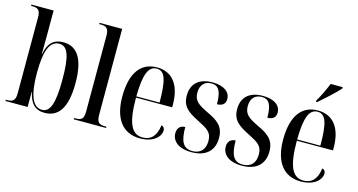

<svg xmlns="http://www.w3.org/2000/svg" viewBox="-81 -1109 2724 1461"><g transform="rotate(15 1280.5 -378.0)"><path d="M325 10C432 10 495 -71 495 -268C495 -460 436 -546 326 -546C250 -546 208 -505 192 -417H190C191 -486 191 -540 191 -577V-760H16V-750H21C68 -750 90 -740 90 -679V-83C90 -24 72 -10 22 -10H15V0H190V-119H192C210 -33 249 10 325 10ZM300 -7C229 -7 191 -90 191 -269C191 -444 225 -527 299 -527C366 -527 392 -456 392 -269C392 -75 362 -7 300 -7Z M553 0H808V-10H800C749 -10 731 -23 731 -84V-760H553V-750H565C604 -750 629 -741 629 -680V-83C629 -22 611 -10 561 -10H553Z M1076 10C1186 10 1236 -49 1236 -95C1236 -112 1227 -125 1210 -129C1199 -40 1157 -2 1094 -2C1008 -2 968 -79 968 -282H1253V-302C1253 -459 1184 -546 1065 -546C938 -546 865 -451 865 -264C865 -90 939 10 1076 10ZM1151 -292H968C970 -469 1000 -536 1065 -536C1129 -536 1151 -468 1151 -292Z M1482 10C1596 10 1658 -49 1658 -148C1658 -240 1606 -276 1524 -314C1446 -352 1409 -375 1409 -440C1409 -504 1445 -535 1496 -535C1552 -535 1576 -495 1576 -393C1620 -393 1642 -414 1642 -451C1642 -503 1596 -545 1502 -545C1400 -545 1337 -495 1337 -398C1337 -311 1385 -277 1475 -232C1551 -193 1586 -173 1586 -106C1586 -35 1547 0 1486 0C1415 0 1388 -49 1388 -163C1359 -163 1327 -147 1327 -99C1327 -41 1374 10 1482 10Z M1879 10C1993 10 2055 -49 2055 -148C2055 -240 2003 -276 1921 -314C1843 -352 1806 -375 1806 -440C1806 -504 1842 -535 1893 -535C1949 -535 1973 -495 1973 -393C2017 -393 2039 -414 2039 -451C2039 -503 1993 -545 1899 -545C1797 -545 1734 -495 1734 -398C1734 -311 1782 -277 1872 -232C1948 -193 1983 -173 1983 -106C1983 -35 1944 0 1883 0C1812 0 1785 -49 1785 -163C1756 -163 1724 -147 1724 -99C1724 -41 1771 10 1879 10Z M2299 -616V-606H2308C2357 -648 2438 -721 2467 -756V-766H2372C2354 -721 2327 -663 2299 -616ZM2343 10C2453 10 2503 -49 2503 -95C2503 -112 2494 -125 2477 -129C2466 -40 2424 -2 2361 -2C2275 -2 2235 -79 2235 -282H2520V-302C2520 -459 2451 -546 2332 -546C2205 -546 2132 -451 2132 -264C2132 -90 2206 10 2343 10ZM2418 -292H2235C2237 -469 2267 -536 2332 -536C2396 -536 2418 -468 2418 -292Z"/></g></svg>

Font: Noto Serif Display Condensed Medium
Style: Regular
Weight: 500
Width: 3
Designer: Monotype Design Team
Foundry: Monotype Imaging Inc.
Version: Version 2.009